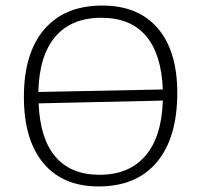

<svg xmlns="http://www.w3.org/2000/svg" viewBox="-20 -665 724 691"><path d="M618 -331Q618 -169 544.5 -81.5Q471 6 335 6Q206 6 136 -78Q66 -162 66 -316Q66 -474 139.5 -559.5Q213 -645 348 -645Q478 -645 548 -563Q618 -481 618 -331ZM118 -334 566 -343Q561 -470 505.5 -535.5Q450 -601 345 -601Q237 -601 179 -533Q121 -465 118 -334ZM566 -303 119 -293Q124 -166 179.5 -101Q235 -36 338 -36Q445 -36 503.5 -104.5Q562 -173 566 -303Z"/></svg>

Font: t
Style: Regular
Weight: 300
Designer: Juan Pablo del Peral
Foundry: Huerta Tipografica
Version: Version 2.004; ttfautohint (v1.8.1)